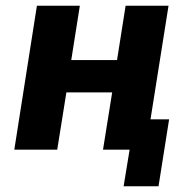

<svg xmlns="http://www.w3.org/2000/svg" viewBox="-20 -523 660 671"><path d="M412 128 433 0H340L372 -200H212L180 0H30L109 -503H259L229 -313H389L419 -503H569L506 -106H571L534 128Z"/></svg>

Font: Nunito Sans 7pt Condensed ExtraBold
Style: Italic
Weight: 800
Width: 3
Italic angle: -9°
Designer: Vernon Adams
Foundry: Vernon Adams
Version: Version 3.101;gftools[0.9.27]